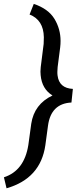

<svg xmlns="http://www.w3.org/2000/svg" viewBox="-77 -799 430 998"><path d="M-43 179.7C74.7 146 142.1 71.3 158.7 -43.9L172.4 -145C182.6 -222.7 223.6 -262.7 294.4 -266.1L301.8 -336.9C253.9 -339.4 227.5 -362.8 222.2 -406.7C221.2 -412.6 221.2 -418.9 221.2 -425.8C221.2 -434.1 221.7 -442.4 222.7 -451.2L235.8 -552.7C237.3 -564.5 237.8 -575.7 237.8 -586.4C237.8 -627.9 227.1 -666 206.1 -700.7C185.1 -735.4 149.4 -761.7 98.6 -778.8L76.7 -723.6C125 -704.6 149.9 -665.5 150.9 -605.5L149.9 -570.8L134.8 -450.7C133.8 -442.4 133.3 -434.6 133.3 -426.8C133.3 -420.4 133.8 -414.1 134.3 -408.2C138.7 -360.4 159.2 -325.2 195.8 -302.7C132.3 -272.5 95.7 -223.6 85.4 -155.8L70.3 -45.4C56.2 43.5 14.2 99.6 -56.6 122.6Z"/></svg>

Font: Roboto
Style: Italic
Weight: 400
Italic angle: -12°
Designer: Google
Version: Version 2.137; 2017